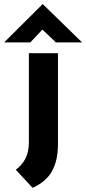

<svg xmlns="http://www.w3.org/2000/svg" viewBox="-56 -693 415 924"><path d="M101 211 20 124Q50 102 66.5 70Q83 38 83 -8V-437H223V0Q223 78 195 129.5Q167 181 101 211ZM213 -489 135 -563 169 -573 90 -489H-36L149 -673H150L339 -489Z"/></svg>

Font: Reem Kufi Fun
Style: Bold
Weight: 700
Designer: Khaled Hosny
Version: Version 1.005